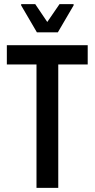

<svg xmlns="http://www.w3.org/2000/svg" viewBox="-20 -906 457 926"><path d="M156 0V-595H13V-688H403V-595H261V0ZM158 -750 82 -880V-886H150L208 -800L267 -886H335V-880L259 -750Z"/></svg>

Font: Saira Condensed SemiBold
Style: Regular
Weight: 600
Width: 3
Designer: Hector Gatti with collaboration of the Omnibus-Type team
Foundry: Omnibus-Type
Version: Version 1.100